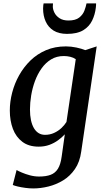

<svg xmlns="http://www.w3.org/2000/svg" viewBox="-20 -834 600 1105"><path d="M447.5 38Q439.5 98 411.2 139Q383 180 343 204.2Q303 228.5 258.2 239.5Q213.5 250.5 171.5 250.5Q149 250.5 125.5 247.2Q102 244 82.8 239.5Q63.5 235 53.5 230.5L75.5 144.5Q85.5 150.5 106 159.2Q126.5 168 152.5 175Q178.5 182 205.5 182Q245 182 271.5 172Q298 162 313.5 137Q329 112 335 66.5L353 -61Q336.5 -43 314.2 -26.8Q292 -10.5 264 -0.2Q236 10 203 10Q145.5 10 108.8 -17.8Q72 -45.5 54.2 -92.5Q36.5 -139.5 36.5 -198.5Q36.5 -248.5 50 -300.8Q63.5 -353 90 -400.5Q116.5 -448 155.2 -485.8Q194 -523.5 245 -545.2Q296 -567 359 -567Q389 -567 419.5 -560.5Q450 -554 470.5 -545.5L536.5 -567ZM416 -493.5Q402 -503 384 -507.2Q366 -511.5 347.5 -511.5Q306 -511.5 274.2 -492.2Q242.5 -473 219.2 -440.2Q196 -407.5 181.2 -367.5Q166.5 -327.5 159.5 -285Q152.5 -242.5 152.5 -204Q152.5 -169.5 158.2 -142.5Q164 -115.5 175.2 -96.5Q186.5 -77.5 202.5 -67.8Q218.5 -58 239 -58Q267 -58 290.8 -68.8Q314.5 -79.5 332.8 -96.5Q351 -113.5 362.5 -132ZM366 -639Q318.5 -639 288 -658.2Q257.5 -677.5 242.8 -710.5Q228 -743.5 228 -784.5Q228 -795 229 -802.8Q230 -810.5 231 -814.5H285Q285 -810.5 284.5 -806Q284 -801.5 284 -796.5Q284 -780 293.2 -761.2Q302.5 -742.5 322.5 -729.2Q342.5 -716 374 -716Q414.5 -716 435.8 -732.8Q457 -749.5 465.8 -772.8Q474.5 -796 478 -814.5H533Q533 -810.5 532.8 -804Q532.5 -797.5 531.5 -790Q527 -750 510.2 -715.5Q493.5 -681 459 -660Q424.5 -639 366 -639Z"/></svg>

Font: Merriweather 20pt Medium
Style: Italic
Weight: 500
Italic angle: -7.8°
Version: Version 2.101